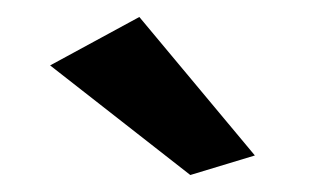

<svg xmlns="http://www.w3.org/2000/svg" viewBox="-20 -816 364 226"><path d="M280 -633 144 -796 39 -739 204 -610Z"/></svg>

Font: Bluebird
Style: Regular
Weight: 400
Designer: Jasper
Foundry: Cannot Into Space Fonts
Version: Version 0.98